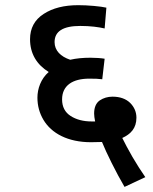

<svg xmlns="http://www.w3.org/2000/svg" viewBox="-20 -652 597 749"><path d="M546.9 39.1C529.8 14.2 512.7 -12.2 496.6 -40C480.5 -67.9 467.3 -92.8 457 -113.8C490.2 -128.9 512.2 -151.9 512.2 -192.9C512.2 -214.8 503.9 -234.4 487.8 -250.5C471.2 -266.6 448.2 -274.9 418.9 -274.9C400.4 -274.9 383.8 -270 369.1 -260.3C354.5 -250 347.2 -232.9 347.2 -209C347.2 -201.2 348.6 -189.9 351.1 -178.2H350.6H350.1H349.6H349.1H348.6H348.1H347.7H347.2H346.7H346.2H345.7H345.2H340.3H339.8H337.9C304.7 -178.2 277.3 -185.5 255.4 -199.7C233.4 -213.9 222.2 -235.4 222.2 -264.2C222.2 -318.8 263.7 -345.2 328.1 -345.2C349.6 -345.2 365.7 -344.7 378.9 -342.8L388.2 -422.9C374.5 -425.3 352.1 -426.8 333 -426.8C303.7 -426.8 277.3 -424.3 253.9 -418.9C216.8 -431.2 192.9 -454.6 192.9 -487.8C192.9 -529.8 226.1 -550.8 293 -550.8C333.5 -550.8 364.3 -546.4 388.2 -541L395 -622.1C384.3 -624.5 368.2 -627 346.2 -628.9C324.2 -630.9 303.7 -631.8 285.2 -631.8C230.5 -631.8 185.5 -620.6 150.4 -597.7C114.7 -574.7 97.2 -541.5 97.2 -499C97.2 -442.9 123 -400.4 169.9 -371.1C139.2 -344.2 126 -305.7 126 -271C126 -239.7 133.8 -210.9 149.4 -184.6C180.7 -131.8 244.6 -97.2 335 -97.2C351.1 -97.2 365.2 -97.7 377.9 -98.1C394 -57.6 433.1 21.5 465.8 77.1Z"/></svg>

Font: Noto Reveo Sans
Style: Regular
Weight: 500
Designer: Monotype Design Team
Foundry: Monotype Imaging Inc.
Version: Version 2.007